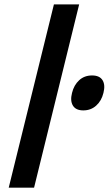

<svg xmlns="http://www.w3.org/2000/svg" viewBox="-20 -860 498 880"><path d="M342.8 -839.8 136.2 0H20L227.1 -839.8ZM454.1 -434.1Q445.3 -397.9 420.9 -376Q396.5 -354 361.8 -354Q327.6 -354 314.2 -376Q300.8 -397.9 310.1 -434.1Q318.8 -470.2 342.8 -492.2Q366.7 -514.2 401.9 -514.2Q436.5 -514.2 450 -492.4Q463.4 -470.7 454.1 -434.1Z"/></svg>

Font: Sinkin Sans 500 Medium Italic
Style: Regular
Weight: 500
Italic angle: -112°
Designer: Keith Bates
Foundry: K-Type
Version: Sinkin Sans (version 1.0)  by Keith Bates   •   © 2014   www